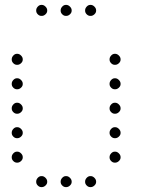

<svg xmlns="http://www.w3.org/2000/svg" viewBox="-20 -793 640 785"><path d="M149 -773Q141 -773 134.5 -766Q128 -759 128 -751V-749Q128 -741 134.5 -734.5Q141 -728 149 -728H151Q159 -728 166 -734.5Q173 -741 173 -749V-751Q173 -759 166 -766Q159 -773 151 -773ZM249 -773Q241 -773 234.5 -766Q228 -759 228 -751V-749Q228 -741 234.5 -734.5Q241 -728 249 -728H251Q259 -728 266 -734.5Q273 -741 273 -749V-751Q273 -759 266 -766Q259 -773 251 -773ZM349 -773Q341 -773 334.5 -766Q328 -759 328 -751V-749Q328 -741 334.5 -734.5Q341 -728 349 -728H351Q359 -728 366 -734.5Q373 -741 373 -749V-751Q373 -759 366 -766Q359 -773 351 -773ZM49 -573Q41 -573 34.5 -566Q28 -559 28 -551V-549Q28 -541 34.5 -534.5Q41 -528 49 -528H51Q59 -528 66 -534.5Q73 -541 73 -549V-551Q73 -559 66 -566Q59 -573 51 -573ZM449 -573Q441 -573 434.5 -566Q428 -559 428 -551V-549Q428 -541 434.5 -534.5Q441 -528 449 -528H451Q459 -528 466 -534.5Q473 -541 473 -549V-551Q473 -559 466 -566Q459 -573 451 -573ZM49 -473Q41 -473 34.5 -466Q28 -459 28 -451V-449Q28 -441 34.5 -434.5Q41 -428 49 -428H51Q59 -428 66 -434.5Q73 -441 73 -449V-451Q73 -459 66 -466Q59 -473 51 -473ZM449 -473Q441 -473 434.5 -466Q428 -459 428 -451V-449Q428 -441 434.5 -434.5Q441 -428 449 -428H451Q459 -428 466 -434.5Q473 -441 473 -449V-451Q473 -459 466 -466Q459 -473 451 -473ZM49 -373Q41 -373 34.5 -366Q28 -359 28 -351V-349Q28 -341 34.5 -334.5Q41 -328 49 -328H51Q59 -328 66 -334.5Q73 -341 73 -349V-351Q73 -359 66 -366Q59 -373 51 -373ZM449 -373Q441 -373 434.5 -366Q428 -359 428 -351V-349Q428 -341 434.5 -334.5Q441 -328 449 -328H451Q459 -328 466 -334.5Q473 -341 473 -349V-351Q473 -359 466 -366Q459 -373 451 -373ZM49 -273Q41 -273 34.5 -266Q28 -259 28 -251V-249Q28 -241 34.5 -234.5Q41 -228 49 -228H51Q59 -228 66 -234.5Q73 -241 73 -249V-251Q73 -259 66 -266Q59 -273 51 -273ZM449 -273Q441 -273 434.5 -266Q428 -259 428 -251V-249Q428 -241 434.5 -234.5Q441 -228 449 -228H451Q459 -228 466 -234.5Q473 -241 473 -249V-251Q473 -259 466 -266Q459 -273 451 -273ZM49 -173Q41 -173 34.5 -166Q28 -159 28 -151V-149Q28 -141 34.5 -134.5Q41 -128 49 -128H51Q59 -128 66 -134.5Q73 -141 73 -149V-151Q73 -159 66 -166Q59 -173 51 -173ZM449 -173Q441 -173 434.5 -166Q428 -159 428 -151V-149Q428 -141 434.5 -134.5Q441 -128 449 -128H451Q459 -128 466 -134.5Q473 -141 473 -149V-151Q473 -159 466 -166Q459 -173 451 -173ZM149 -73Q141 -73 134.5 -66Q128 -59 128 -51V-49Q128 -41 134.5 -34.5Q141 -28 149 -28H151Q159 -28 166 -34.5Q173 -41 173 -49V-51Q173 -59 166 -66Q159 -73 151 -73ZM249 -73Q241 -73 234.5 -66Q228 -59 228 -51V-49Q228 -41 234.5 -34.5Q241 -28 249 -28H251Q259 -28 266 -34.5Q273 -41 273 -49V-51Q273 -59 266 -66Q259 -73 251 -73ZM349 -73Q341 -73 334.5 -66Q328 -59 328 -51V-49Q328 -41 334.5 -34.5Q341 -28 349 -28H351Q359 -28 366 -34.5Q373 -41 373 -49V-51Q373 -59 366 -66Q359 -73 351 -73Z"/></svg>

Font: Doto Rounded Light
Style: Regular
Weight: 300
Monospace: yes
Version: Version 1.000